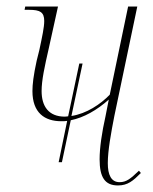

<svg xmlns="http://www.w3.org/2000/svg" viewBox="-20 -556 467 586"><path d="M159 -61H169L196 -189C236 -197 276 -220 312 -252L302 -201C291 -152 284 -105 284 -70C284 -15 300 10 340 10C370 10 386 -4 410 -28L404 -35C379 -11 366 0 345 0C319 0 309 -23 309 -58C309 -96 319 -151 329 -202L399 -536H371L315 -267C287 -238 244 -209 198 -202L232 -362H222L188 -201C185 -201 182 -200 178 -200C128 -200 107 -232 107 -278C107 -311 116 -352 129 -409L157 -536H57L55 -526H69C102 -526 115 -519 115 -492C115 -473 109 -445 100 -403L92 -371C82 -325 79 -298 79 -278C79 -212 116 -186 167 -186C173 -186 179 -186 185 -187Z"/></svg>

Font: Noto Serif Display Condensed Thin
Style: Italic
Weight: 100
Width: 3
Italic angle: -12°
Designer: Monotype Design Team
Foundry: Monotype Imaging Inc.
Version: Version 2.009